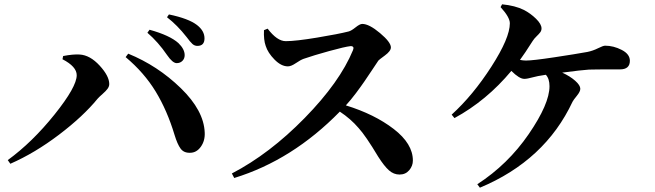

<svg xmlns="http://www.w3.org/2000/svg" viewBox="-20 -821 3040 891"><path d="M800 -528Q781 -528 755 -566Q714 -626 664 -669L674 -683Q768 -657 808 -621Q837 -593 837 -565Q837 -549 826.5 -538.5Q816 -528 800 -528ZM896 -608Q883 -608 873 -617Q863 -626 846 -649Q803 -704 755 -741L764 -754Q855 -735 894 -705Q929 -678 929 -643Q929 -608 896 -608ZM336 -472Q336 -512 270 -546L273 -561Q320 -570 350 -568Q398 -565 442.5 -516.5Q487 -468 487 -431Q487 -420 479.5 -409.5Q472 -399 456 -385Q440 -371 433 -363Q366 -281 254 -196Q142 -111 28 -61L16 -78Q130 -161 233 -289.5Q336 -418 336 -472ZM930 -206Q932 -168 912 -140Q892 -112 862 -112Q833 -111 818 -131.5Q803 -152 790 -195Q756 -308 702.5 -396Q649 -484 563 -556L575 -572Q712 -516 819 -412Q926 -308 930 -206Z M1205 -681 1222 -688Q1266 -630 1306 -630Q1352 -630 1451.5 -646.5Q1551 -663 1598 -675Q1610 -678 1630 -694Q1650 -710 1661 -710Q1693 -710 1743.5 -667.5Q1794 -625 1794 -601Q1794 -584 1766 -563.5Q1738 -543 1736 -540Q1730 -531 1708 -498Q1686 -465 1671 -443Q1656 -421 1632 -389Q1608 -357 1585 -332Q1718 -291 1807 -222.5Q1896 -154 1896 -76Q1896 -51 1879 -31Q1862 -11 1834 -11Q1807 -11 1785 -30.5Q1763 -50 1735 -94Q1677 -191 1644 -227Q1607 -270 1557 -303Q1337 -78 1067 5L1056 -16Q1231 -107 1394 -273.5Q1557 -440 1618 -588Q1626 -607 1607 -607Q1580 -604 1507.5 -584Q1435 -564 1389 -548Q1375 -543 1353 -528Q1331 -513 1316 -513Q1285 -513 1254 -544.5Q1223 -576 1213 -608Q1203 -636 1205 -681Z M2303 -788 2310 -801Q2371 -795 2411 -775Q2442 -759 2467.5 -734Q2493 -709 2493 -689Q2493 -679 2487 -671Q2481 -663 2470 -652.5Q2459 -642 2452 -631Q2414 -571 2393 -543Q2408 -540 2421 -540Q2452 -540 2551.5 -555Q2651 -570 2706 -580Q2731 -585 2755 -597Q2779 -609 2788 -609Q2827 -609 2865 -589.5Q2903 -570 2903 -539Q2903 -499 2857 -499Q2729 -499 2713 -498Q2680 -496 2589 -484Q2626 -467 2649.5 -446Q2673 -425 2673 -409Q2673 -396 2657 -376.5Q2641 -357 2637 -349Q2509 -76 2207 50L2195 34Q2337 -58 2433.5 -198.5Q2530 -339 2530 -421Q2530 -456 2513 -474L2477 -468Q2467 -466 2453.5 -462.5Q2440 -459 2430.5 -457Q2421 -455 2413 -455Q2390 -455 2353 -492Q2238 -354 2089 -273L2076 -289Q2175 -379 2260.5 -512Q2346 -645 2346 -713Q2346 -741 2303 -788Z"/></svg>

Font: Swei Spring CJKtc
Style: Bold
Weight: 700
Version: Version 1.021